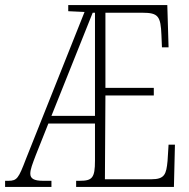

<svg xmlns="http://www.w3.org/2000/svg" viewBox="-22 -734 744 754"><path d="M-2 0H180V-24H147C111 -24 97 -33 97 -52C97 -69 105 -89 119 -126L168 -249H351V-103C351 -35 340 -24 291 -24H277V0H661L665 -166H640L636 -102C631 -50 625 -30 572 -30H390L392 -359H582V-389H392V-684H537C600 -684 609 -670 612 -596L614 -548H640L635 -714H246V-690L310 -687L80 -110C51 -34 45 -24 11 -24H-2ZM180 -279 342 -684H351V-279Z"/></svg>

Font: Noto Serif Armenian ExtraCondensed ExtraLight
Style: Regular
Weight: 200
Width: 2
Designer: Monotype Design Team
Foundry: Monotype Imaging Inc.
Version: Version 2.008